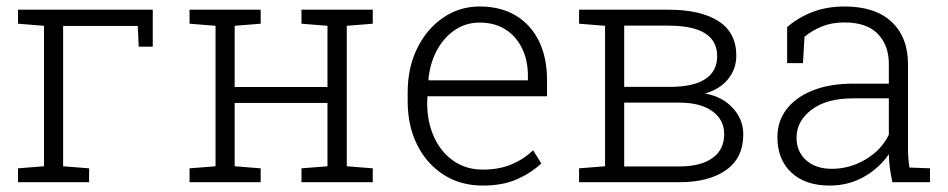

<svg xmlns="http://www.w3.org/2000/svg" viewBox="-20 -558 2904 588"><path d="M35.2 0V-42.5L114.7 -48.8V-479L35.2 -485.4V-528.3H447.8V-415H404.8L401.9 -478.5H173.3V-48.8L252.9 -42.5V0Z M560.5 0V-42.5L640.1 -48.8V-479L560.5 -485.4V-528.3H778.3V-485.4L698.7 -479V-291.5H982.9V-479L903.3 -485.4V-528.3H982.9H1042H1121.6V-485.4L1042 -479V-48.8L1121.6 -42.5V0H903.3V-42.5L982.9 -48.8V-242.7H698.7V-48.8L778.3 -42.5V0Z M1458.5 10.3Q1390.6 10.3 1338.9 -22.7Q1287.1 -55.7 1257.8 -114Q1228.5 -172.4 1228.5 -248.5V-275.4Q1228.5 -351.1 1257.8 -410.4Q1287.1 -469.7 1337.2 -503.9Q1387.2 -538.1 1448.7 -538.1Q1513.7 -538.1 1559.8 -510.3Q1606 -482.4 1630.6 -431.9Q1655.3 -381.3 1655.3 -313V-263.2H1289.1L1288.1 -241.7Q1288.6 -183.1 1309.8 -137.2Q1331.1 -91.3 1369.4 -64.9Q1407.7 -38.6 1458.5 -38.6Q1508.3 -38.6 1546.1 -54.4Q1584 -70.3 1612.8 -97.7L1637.7 -57.6Q1606.9 -28.3 1563.2 -9Q1519.5 10.3 1458.5 10.3ZM1293 -312H1596.7V-326.7Q1596.7 -373 1578.9 -409.9Q1561 -446.8 1528.1 -467.8Q1495.1 -488.8 1448.7 -488.8Q1406.7 -488.8 1373 -466.1Q1339.4 -443.4 1318.1 -404.1Q1296.9 -364.7 1292 -314.9Z M1753.4 0V-42.5L1833 -48.8V-479L1753.4 -485.4V-528.3H1833H2026.9Q2126 -528.3 2180.4 -493.2Q2234.9 -458 2234.9 -387.7Q2234.9 -346.7 2209.7 -315.7Q2184.6 -284.7 2139.2 -271.5Q2191.4 -262.7 2223.9 -227.5Q2256.3 -192.4 2256.3 -146.5Q2256.3 -74.7 2203.9 -37.4Q2151.4 0 2060.5 0ZM1891.6 -48.3H2060.5Q2126 -48.3 2161.9 -74Q2197.8 -99.6 2197.8 -147.5Q2197.8 -191.4 2161.4 -217.5Q2125 -243.7 2060.5 -243.7H1891.6ZM1891.6 -292H2032.2Q2103 -292 2139.6 -315.7Q2176.3 -339.4 2176.3 -386.2Q2176.3 -479.5 2026.9 -479.5H1891.6Z M2521 10.3Q2445.8 10.3 2403.3 -29.8Q2360.8 -69.8 2360.8 -138.2Q2360.8 -187 2389.2 -223.9Q2417.5 -260.7 2469.5 -281.2Q2521.5 -301.8 2592.8 -301.8H2702.1V-362.3Q2702.1 -419.4 2668.2 -454.3Q2634.3 -489.3 2565.9 -489.3Q2527.3 -489.3 2496.8 -476.8Q2466.3 -464.4 2443.8 -445.3L2439 -364.7H2390.6V-475.1Q2424.8 -504.4 2468.3 -521.2Q2511.7 -538.1 2566.9 -538.1Q2660.2 -538.1 2710.4 -491.2Q2760.7 -444.3 2760.7 -361.3V-106.4Q2760.7 -90.8 2761.7 -75.4Q2762.7 -60.1 2765.1 -44.9L2828.1 -42.5V0H2712.9Q2707 -28.8 2704.8 -46.4Q2702.6 -64 2702.1 -85.9Q2673.3 -43.5 2626 -16.6Q2578.6 10.3 2521 10.3ZM2527.8 -41Q2582 -41 2630.6 -69.6Q2679.2 -98.1 2702.1 -145.5V-256.8H2592.3Q2511.2 -256.8 2465.3 -221.9Q2419.4 -187 2419.4 -136.2Q2419.4 -93.8 2448.7 -67.4Q2478 -41 2527.8 -41Z"/></svg>

Font: Roboto Slab LO Light
Style: Regular
Weight: 300
Designer: Google
Version: Version 2.000